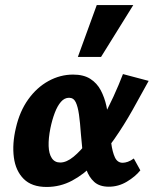

<svg xmlns="http://www.w3.org/2000/svg" viewBox="-20 -731 610 762"><path d="M165 11Q106 11 74 -21Q42 -53 35 -106.5Q28 -160 43 -223Q58 -289 92 -336.5Q126 -384 172.5 -409.5Q219 -435 270 -435Q312 -435 338.5 -418Q365 -401 380 -372.5Q395 -344 402.5 -309.5Q410 -275 413 -240Q417 -198 421.5 -163Q426 -128 436 -106.5Q446 -85 467 -85Q476 -85 487.5 -89Q499 -93 511 -102L537 -55Q517 -30 483.5 -10Q450 10 412 10Q375 10 354 -9Q333 -28 322.5 -58.5Q312 -89 308 -126Q304 -163 301 -200Q298 -244 293.5 -276Q289 -308 280.5 -325.5Q272 -343 254 -343Q236 -343 222 -327Q208 -311 197.5 -283.5Q187 -256 180 -222Q172 -182 173 -151.5Q174 -121 185.5 -103.5Q197 -86 219 -86Q244 -86 272 -109Q300 -132 328 -169Q356 -206 382 -252.5Q408 -299 430 -347Q452 -395 468 -437L570 -410Q539 -353 505.5 -293.5Q472 -234 434 -179.5Q396 -125 354.5 -82Q313 -39 266 -14Q219 11 165 11ZM289 -505 364 -711H509L381 -505Z"/></svg>

Font: Ysabeau ExtraBold
Style: Italic
Weight: 800
Italic angle: -12°
Designer: Christian Thalmann (Catharsis Fonts)
Version: Version 2.002